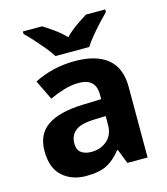

<svg xmlns="http://www.w3.org/2000/svg" viewBox="-115 -855 833 955"><g transform="rotate(-15 302.0 -378.0)"><path d="M302 -557Q412 -557 470.5 -509.5Q529 -462 529 -364V0H425L396 -74H392Q357 -30 318 -10Q279 10 211 10Q138 10 90 -32.5Q42 -75 42 -163Q42 -250 103 -291.5Q164 -333 286 -337L381 -340V-364Q381 -407 358.5 -427Q336 -447 296 -447Q256 -447 218 -435.5Q180 -424 142 -407L93 -508Q137 -531 190.5 -544Q244 -557 302 -557ZM381 -253 323 -251Q251 -249 223 -225Q195 -201 195 -162Q195 -128 215 -113.5Q235 -99 267 -99Q315 -99 348 -127.5Q381 -156 381 -208ZM217 -606Q203 -629 180.5 -656Q158 -683 134.5 -709Q111 -735 92 -753V-766H191Q217 -750 247 -728.5Q277 -707 303 -680Q329 -707 360 -728.5Q391 -750 417 -766H516V-753Q498 -735 474 -709Q450 -683 427.5 -656Q405 -629 391 -606Z"/></g></svg>

Font: Noto Sans IKEA
Style: Bold
Weight: 600
Designer: Monotype Design Team
Foundry: Monotype Imaging Inc.
Version: Version 2.001